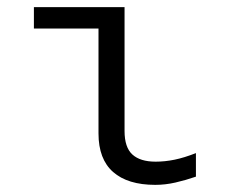

<svg xmlns="http://www.w3.org/2000/svg" viewBox="-20 -508 640 538"><path d="M415 10Q338 10 297 -26Q256 -62 256 -134V-428H75V-488H329V-141Q329 -95 351 -75Q373 -55 416 -55Q442 -55 469 -60.5Q496 -66 529 -79V-13Q500 -3 471.5 3.5Q443 10 415 10Z"/></svg>

Font: Red Hat Mono VF Light
Style: Regular
Weight: 300
Monospace: yes
Designer: Pentagram, MCKL
Foundry: Pentagram, MCKL
Version: Version 1.023